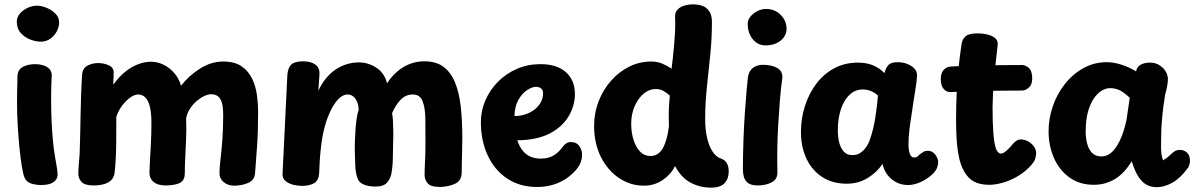

<svg xmlns="http://www.w3.org/2000/svg" viewBox="-20 -839 5487 880"><path d="M60 -490Q62 -522 86.5 -533.5Q111 -545 142 -545Q160 -545 177.5 -540Q195 -535 206.5 -523Q218 -511 217 -490Q215 -457 214.5 -414.5Q214 -372 215 -326.5Q216 -281 219 -238.5Q222 -196 226 -162Q233 -113 238.5 -84Q244 -55 244 -38Q244 -18 225.5 -4.5Q207 9 168 9Q146 9 123.5 2.5Q101 -4 92 -26Q86 -40 80 -77Q74 -114 69 -163.5Q64 -213 61 -266.5Q58 -320 58 -368Q58 -400 58.5 -422Q59 -444 59.5 -460Q60 -476 60 -490ZM57 -740Q57 -760 71 -776.5Q85 -793 106.5 -803Q128 -813 150 -813Q168 -813 191.5 -804Q215 -795 233 -777.5Q251 -760 251 -737Q251 -715 240 -694.5Q229 -674 210 -661Q191 -648 167 -648Q145 -648 119.5 -657.5Q94 -667 75.5 -687.5Q57 -708 57 -740Z M356 -494Q358 -526 380.5 -538Q403 -550 430 -550Q457 -550 480 -539Q503 -528 501 -502L499 -451Q537 -503 582 -529.5Q627 -556 673 -556Q702 -556 729.5 -542.5Q757 -529 778.5 -504.5Q800 -480 810 -446Q845 -492 896.5 -524.5Q948 -557 1003 -557Q1056 -557 1087.5 -535Q1119 -513 1135.5 -478.5Q1152 -444 1157.5 -404Q1163 -364 1163 -326Q1163 -234 1158 -166Q1153 -98 1149 -45Q1147 -16 1122 -3Q1097 10 1059 12Q1026 13 1006 -3.5Q986 -20 986 -43Q986 -70 990.5 -108Q995 -146 999 -197Q1003 -248 1003 -315Q1003 -344 998 -364.5Q993 -385 981 -396Q969 -407 947 -407Q934 -407 916.5 -399Q899 -391 882 -376.5Q865 -362 851.5 -342Q838 -322 833 -297Q835 -251 833 -204Q831 -157 829 -115.5Q827 -74 827 -45Q827 -16 809 -3.5Q791 9 745 11Q706 12 685.5 -4Q665 -20 665 -48Q665 -63 667 -97Q669 -131 671.5 -177.5Q674 -224 674 -276Q674 -323 666.5 -351.5Q659 -380 645.5 -393Q632 -406 613 -406Q597 -406 577 -392Q557 -378 539.5 -354.5Q522 -331 513 -303Q513 -279 513 -245Q513 -211 512.5 -174Q512 -137 510 -103.5Q508 -70 505 -46Q501 -17 476 -3Q451 11 410 11Q368 11 353.5 -5.5Q339 -22 339 -42Q339 -65 341.5 -88.5Q344 -112 345 -133Q348 -226 349.5 -320Q351 -414 356 -494Z M1999 18Q1954 18 1940 1Q1926 -16 1926 -36Q1926 -63 1928 -98Q1930 -133 1930 -185Q1930 -243 1929.5 -293.5Q1929 -344 1917 -375Q1905 -406 1872 -406Q1839 -406 1815.5 -381Q1792 -356 1777 -320Q1780 -305 1781 -285Q1782 -265 1782.5 -241Q1783 -217 1782 -193Q1781 -153 1780.5 -113.5Q1780 -74 1773 -39Q1767 -15 1751.5 0.5Q1736 16 1702 16Q1670 16 1649 7.5Q1628 -1 1621 -16Q1610 -42 1608.5 -75.5Q1607 -109 1606 -151Q1606 -164 1606.5 -188Q1607 -212 1609 -240Q1611 -268 1614.5 -294Q1618 -320 1624 -336Q1623 -367 1609 -386.5Q1595 -406 1573 -406Q1555 -406 1537.5 -391Q1520 -376 1504 -348Q1488 -320 1475 -281Q1460 -233 1454 -187Q1448 -141 1446 -110L1443 -50Q1442 -13 1420.5 0Q1399 13 1364 13Q1346 13 1325 8Q1304 3 1289 -9Q1274 -21 1275 -42L1297 -494Q1299 -528 1315 -543Q1331 -558 1370 -558Q1404 -558 1425.5 -543Q1447 -528 1444 -494L1439 -423Q1454 -455 1473.5 -479Q1493 -503 1517 -519.5Q1541 -536 1568.5 -544.5Q1596 -553 1625 -553Q1667 -553 1704.5 -529Q1742 -505 1754 -457Q1785 -505 1829 -531.5Q1873 -558 1926 -558Q1979 -558 2013 -532.5Q2047 -507 2066 -460Q2085 -413 2092 -348Q2099 -283 2099 -205Q2099 -197 2098.5 -175Q2098 -153 2097.5 -126.5Q2097 -100 2096.5 -77.5Q2096 -55 2096 -46Q2095 -11 2067 2.5Q2039 16 1999 18Z M2184 -279Q2184 -332 2205 -380Q2226 -428 2263 -465Q2300 -502 2349.5 -523.5Q2399 -545 2456 -545Q2533 -545 2574 -508Q2615 -471 2615 -408Q2615 -355 2586.5 -306.5Q2558 -258 2500 -227.5Q2442 -197 2351 -196Q2361 -166 2376.5 -147.5Q2392 -129 2412.5 -120.5Q2433 -112 2458 -112Q2492 -112 2515.5 -125.5Q2539 -139 2555 -161Q2566 -176 2575.5 -182Q2585 -188 2595 -188Q2623 -188 2635.5 -169Q2648 -150 2648 -129Q2648 -109 2638 -87Q2628 -65 2600 -40Q2571 -13 2530.5 2.5Q2490 18 2442 18Q2362 18 2304 -21Q2246 -60 2215 -127.5Q2184 -195 2184 -279ZM2338 -307Q2364 -307 2388 -315Q2412 -323 2430 -337Q2448 -351 2458.5 -370Q2469 -389 2469 -411Q2469 -427 2459.5 -434Q2450 -441 2437 -441Q2418 -441 2395 -425.5Q2372 -410 2355.5 -380.5Q2339 -351 2338 -307Z M3074 -761Q3073 -781 3084.5 -794Q3096 -807 3115.5 -813Q3135 -819 3155 -819Q3179 -819 3198.5 -812.5Q3218 -806 3230.5 -788Q3243 -770 3243 -737Q3243 -663 3235.5 -589Q3228 -515 3220 -441Q3212 -367 3212 -293Q3212 -245 3221 -206.5Q3230 -168 3246.5 -143.5Q3263 -119 3285 -112Q3320 -100 3320 -53Q3320 -20 3301 0.5Q3282 21 3239 21Q3188 21 3145 -2Q3102 -25 3074 -78Q3063 -56 3048 -40Q3033 -24 3014.5 -12Q2996 0 2975 6Q2954 12 2931 12Q2870 12 2818 -22.5Q2766 -57 2734.5 -119Q2703 -181 2703 -262Q2703 -322 2724 -375.5Q2745 -429 2781.5 -470Q2818 -511 2865 -534Q2912 -557 2965 -557Q2992 -557 3014 -548Q3036 -539 3058 -524Q3064 -571 3068 -614.5Q3072 -658 3074 -695Q3076 -732 3074 -761ZM2873 -272Q2873 -232 2883.5 -198.5Q2894 -165 2913.5 -144.5Q2933 -124 2960 -124Q2979 -124 2993 -132.5Q3007 -141 3017 -158Q3027 -175 3034.5 -201Q3042 -227 3046 -261Q3045 -281 3045 -306.5Q3045 -332 3046.5 -357Q3048 -382 3050 -401Q3033 -416 3018.5 -423.5Q3004 -431 2985 -431Q2956 -431 2930.5 -410Q2905 -389 2889 -352.5Q2873 -316 2873 -272Z M3408 -486Q3413 -515 3432 -528.5Q3451 -542 3476 -542Q3519 -542 3544.5 -526Q3570 -510 3565 -476Q3559 -435 3554.5 -379Q3550 -323 3546.5 -262.5Q3543 -202 3542.5 -147Q3542 -92 3543 -53Q3545 -18 3517.5 -3.5Q3490 11 3452 11Q3418 11 3401.5 -6.5Q3385 -24 3385 -63Q3385 -129 3387.5 -196.5Q3390 -264 3394 -323Q3398 -382 3402 -425Q3406 -468 3408 -486ZM3407 -730Q3407 -748 3419.5 -763Q3432 -778 3451 -788Q3470 -798 3491 -798Q3531 -798 3558 -771Q3585 -744 3585 -707Q3585 -675 3558 -653Q3531 -631 3489 -631Q3453 -631 3430 -659.5Q3407 -688 3407 -730Z M3651 -234Q3651 -295 3669 -352Q3687 -409 3720.5 -454Q3754 -499 3802.5 -525.5Q3851 -552 3913 -552Q3952 -552 3981.5 -539.5Q4011 -527 4034 -504Q4039 -526 4051 -540Q4063 -554 4094 -554Q4130 -554 4157 -536.5Q4184 -519 4183 -492Q4182 -465 4174 -418.5Q4166 -372 4160 -327Q4158 -313 4154.5 -291Q4151 -269 4148.5 -247.5Q4146 -226 4145 -211Q4144 -196 4144 -173.5Q4144 -151 4150 -134Q4156 -117 4170 -117Q4178 -117 4184 -121Q4190 -125 4196 -132Q4206 -139 4213.5 -143.5Q4221 -148 4233 -148Q4247 -148 4258.5 -138.5Q4270 -129 4276.5 -113Q4283 -97 4277 -77Q4273 -58 4251 -38Q4229 -18 4199.5 -4.5Q4170 9 4141 9Q4112 9 4088 -3.5Q4064 -16 4047.5 -37.5Q4031 -59 4025 -88Q3999 -49 3956.5 -23Q3914 3 3861 3Q3795 3 3748 -28Q3701 -59 3676 -112.5Q3651 -166 3651 -234ZM3820 -241Q3820 -209 3827 -183.5Q3834 -158 3848.5 -143Q3863 -128 3887 -128Q3907 -128 3922 -137.5Q3937 -147 3949 -163.5Q3961 -180 3968 -202Q3976 -225 3982 -250Q3988 -275 3992 -301Q3996 -327 3999 -352Q4002 -377 4004 -401Q3990 -414 3972 -421.5Q3954 -429 3934 -429Q3907 -429 3886 -414.5Q3865 -400 3850 -374Q3835 -348 3827.5 -314Q3820 -280 3820 -241Z M4387 -636Q4390 -659 4405.5 -672.5Q4421 -686 4459 -686Q4484 -686 4507 -680.5Q4530 -675 4543 -662.5Q4556 -650 4552 -627Q4546 -575 4540 -519.5Q4534 -464 4531 -405.5Q4528 -347 4530 -285Q4532 -221 4537.5 -188.5Q4543 -156 4551 -145.5Q4559 -135 4567 -135Q4576 -135 4587 -143.5Q4598 -152 4608.5 -163.5Q4619 -175 4625 -182Q4631 -189 4639.5 -194.5Q4648 -200 4659 -200Q4674 -200 4690 -192Q4706 -184 4717.5 -169.5Q4729 -155 4729 -136Q4729 -129 4725 -112.5Q4721 -96 4697 -72Q4670 -45 4637 -27Q4604 -9 4572 -0.5Q4540 8 4515 8Q4451 8 4420 -25Q4389 -58 4376 -115Q4367 -159 4364.5 -201Q4362 -243 4362 -288Q4362 -349 4364.5 -406Q4367 -463 4372.5 -519.5Q4378 -576 4387 -636ZM4338 -417Q4319 -416 4305.5 -431Q4292 -446 4292 -476Q4292 -505 4305.5 -519Q4319 -533 4338 -534Q4364 -536 4403 -537.5Q4442 -539 4486.5 -539.5Q4531 -540 4577 -540.5Q4623 -541 4664 -541Q4681 -541 4696 -527Q4711 -513 4711 -479Q4711 -451 4695.5 -437.5Q4680 -424 4664 -424Q4622 -424 4581.5 -423.5Q4541 -423 4501 -422.5Q4461 -422 4420.5 -420.5Q4380 -419 4338 -417Z M5282 19Q5258 19 5237.5 9Q5217 -1 5199.5 -26.5Q5182 -52 5167 -100Q5133 -44 5089.5 -18Q5046 8 4993 8Q4929 8 4882.5 -25Q4836 -58 4811 -114Q4786 -170 4786 -238Q4786 -295 4805 -351Q4824 -407 4860 -453Q4896 -499 4945 -526.5Q4994 -554 5054 -554Q5083 -554 5118.5 -543Q5154 -532 5187 -512Q5191 -533 5208.5 -542.5Q5226 -552 5250 -552Q5276 -552 5294.5 -540Q5313 -528 5323 -511Q5333 -494 5333 -476Q5333 -467 5331.5 -456.5Q5330 -446 5327.5 -433.5Q5325 -421 5320 -404Q5317 -387 5312.5 -353Q5308 -319 5305 -280.5Q5302 -242 5302 -213Q5302 -194 5301.5 -174Q5301 -154 5303 -136Q5305 -118 5311 -104Q5325 -113 5332.5 -119Q5340 -125 5347 -132Q5359 -144 5368 -148Q5377 -152 5386 -152Q5408 -152 5421 -139Q5434 -126 5434 -103Q5434 -94 5431 -83Q5428 -72 5421 -65Q5389 -21 5352 -1Q5315 19 5282 19ZM5029 -122Q5053 -122 5073.5 -139.5Q5094 -157 5112 -193.5Q5130 -230 5143 -288L5158 -391Q5131 -416 5111.5 -425.5Q5092 -435 5067 -435Q5049 -435 5029.5 -423.5Q5010 -412 4993 -387Q4976 -362 4966 -324.5Q4956 -287 4956 -234Q4956 -206 4963 -180Q4970 -154 4985.5 -138Q5001 -122 5029 -122Z"/></svg>

Font: Playpen Sans Arabic
Style: Bold
Weight: 700
Version: Version 2.000